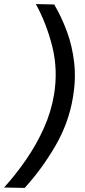

<svg xmlns="http://www.w3.org/2000/svg" viewBox="-34 -821 417 942"><path d="M232 -799Q268 -738 294.5 -666Q321 -594 330 -513Q339 -432 324 -344Q303 -217 237 -104Q171 9 87 101L-14 99Q44 35 94.5 -38.5Q145 -112 181 -192Q217 -272 231 -356Q251 -477 223 -590.5Q195 -704 142 -801Z"/></svg>

Font: Figtree Medium
Style: Italic
Weight: 500
Italic angle: -9.5°
Foundry: Erik Kennedy
Version: Version 2.001; ttfautohint (v1.8.4.7-5d5b);gftools[0.9.27]